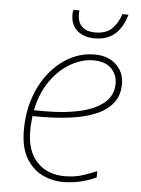

<svg xmlns="http://www.w3.org/2000/svg" viewBox="-52 -760 596 811"><g transform="rotate(5 245.5 -354.0)"><path d="M246 10Q199 10 157 -10.5Q115 -31 88.5 -76Q62 -121 62 -194Q62 -266 82.5 -328.5Q103 -391 140.5 -438Q178 -485 227 -511.5Q276 -538 333 -538Q389 -538 423.5 -506Q458 -474 458 -424Q458 -375 432 -342.5Q406 -310 360.5 -291Q315 -272 255 -264Q195 -256 127 -256H93Q92 -245 90.5 -228Q89 -211 89 -194Q89 -107 133 -61Q177 -15 251 -15Q294 -15 328 -26.5Q362 -38 386 -48V-22Q364 -10 325.5 0Q287 10 246 10ZM145 -281Q229 -281 293.5 -296Q358 -311 394.5 -342.5Q431 -374 431 -423Q431 -462 405 -487.5Q379 -513 329 -513Q281 -513 233 -485.5Q185 -458 148.5 -406.5Q112 -355 97 -281ZM326 -606Q280 -606 252 -630Q224 -654 224 -698Q224 -710 226 -718H252Q249 -697 254 -677Q259 -657 276.5 -644Q294 -631 326 -631Q371 -631 396 -654.5Q421 -678 434 -718H460Q444 -663 411.5 -634.5Q379 -606 326 -606Z"/></g></svg>

Font: Noto Sans Thin
Style: Italic
Weight: 100
Italic angle: -12°
Designer: Monotype Design Team
Foundry: Monotype Imaging Inc.
Version: Version 2.013; ttfautohint (v1.8.4.7-5d5b)